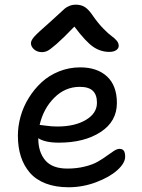

<svg xmlns="http://www.w3.org/2000/svg" viewBox="-20 -788 606 818"><path d="M158.2 -565.9Q138.7 -565.9 125.2 -577.6Q111.8 -589.4 111.8 -604Q111.8 -615.7 126.2 -632.1Q140.6 -648.4 192.9 -693.8Q208.5 -707.5 229 -726.8Q249.5 -746.1 256.6 -752Q263.7 -757.8 275.9 -762.9Q288.1 -768.1 303.2 -768.1Q326.2 -768.1 342.5 -757.3Q358.9 -746.6 377.9 -717.8Q398.4 -688.5 420.4 -666Q442.4 -643.6 455.6 -634.3Q468.8 -625 477.3 -614.7Q485.8 -604.5 485.8 -592.8Q485.8 -581.5 474.9 -574.2Q463.9 -566.9 445.8 -566.9Q408.7 -566.9 377 -588.6Q345.2 -610.4 296.9 -674.8Q249 -625 221.2 -600.8Q193.4 -576.7 182.1 -571.3Q170.9 -565.9 158.2 -565.9ZM272 9.8Q216.8 9.8 174.8 -6.3Q132.8 -22.5 107.2 -52.2Q81.5 -82 68.8 -121.6Q56.2 -161.1 56.2 -210Q56.2 -251 67.9 -292.5Q79.6 -334 102.8 -371.3Q126 -408.7 157.5 -437.7Q189 -466.8 231.7 -483.9Q274.4 -501 321.8 -501Q394 -501 436 -462.2Q478 -423.3 478 -349.1Q478 -270.5 408.4 -225.3Q338.9 -180.2 231 -180.2Q171.9 -180.2 143.1 -199.2V-198.2Q143.1 -140.1 172.9 -105Q202.6 -69.8 267.1 -69.8Q307.1 -69.8 341.3 -78.4Q375.5 -86.9 397 -99.4Q418.5 -111.8 435.3 -124.3Q452.1 -136.7 465.6 -145.3Q479 -153.8 488.8 -153.8Q502 -153.8 507.6 -145.8Q513.2 -137.7 513.2 -120.1Q513.2 -93.3 480 -63.2Q446.8 -33.2 389.6 -11.7Q332.5 9.8 272 9.8ZM319.8 -418Q257.8 -418 211.4 -371.8Q165 -325.7 148.9 -255.9Q153.3 -255.9 176.8 -252.4Q200.2 -249 224.1 -249Q298.8 -249 345.9 -277.1Q393.1 -305.2 393.1 -350.1Q393.1 -384.3 375.5 -401.1Q357.9 -418 319.8 -418Z"/></svg>

Font: Shantell Sans Normal
Style: Regular
Weight: 400
Designer: Stephen Nixon, Anya Danilova, Shantell Martin
Foundry: Arrow Type
Version: Version 1.006;[559af2be0]